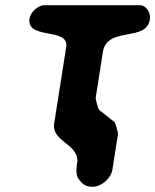

<svg xmlns="http://www.w3.org/2000/svg" viewBox="-20 -540 594 734"><path d="M93 -470C80 -385 245 -438 233 -360L187 -67C177 -1 274 9 276 73C275 83 267 124 278 140C293 163 305 174 334 174C368 174 405 142 410 107L431 -27C432 -34 420 -72 418 -73L359 -120C356 -122 345 -159 346 -167L373 -340C389 -442 539 -377 553 -466C557 -489 541 -520 514 -520H148C125 -520 96 -492 93 -470Z"/></svg>

Font: Asimov Print
Style: Regular
Weight: 500
Designer: Google
Version: Version 2.000980: 2014